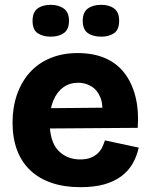

<svg xmlns="http://www.w3.org/2000/svg" viewBox="-20 -762 627 796"><path d="M313 14Q247 14 195 -3.5Q143 -21 106.5 -55Q70 -89 51 -139Q32 -189 32 -254Q32 -317 50.5 -370Q69 -423 103.5 -461.5Q138 -500 188.5 -521Q239 -542 302 -542Q366 -542 414.5 -521.5Q463 -501 494.5 -461Q526 -421 541 -363.5Q556 -306 551 -232L138 -229V-313L459 -316L402 -277Q409 -327 396 -358.5Q383 -390 358 -404.5Q333 -419 304 -419Q269 -419 242.5 -400Q216 -381 201 -345Q186 -309 186 -257Q186 -175 221.5 -138Q257 -101 312 -101Q339 -101 357 -108.5Q375 -116 386.5 -127.5Q398 -139 404.5 -153Q411 -167 415 -180L555 -150Q547 -113 529.5 -83Q512 -53 482.5 -31Q453 -9 411.5 2.5Q370 14 313 14ZM400 -610Q365 -610 344 -625Q323 -640 323 -676Q323 -711 344 -726.5Q365 -742 400 -742Q433 -742 453.5 -726.5Q474 -711 474 -676Q474 -639 453 -624.5Q432 -610 400 -610ZM190 -610Q157 -610 136 -624.5Q115 -639 115 -676Q115 -711 135.5 -726.5Q156 -742 190 -742Q223 -742 244.5 -726.5Q266 -711 266 -676Q266 -640 245 -625Q224 -610 190 -610Z"/></svg>

Font: Bricolage Grotesque ExtraBold
Style: Regular
Weight: 800
Designer: Mathieu Triay
Foundry: Atelier Triay
Version: Version 1.001;gftools[0.9.33.dev8+g029e19f]